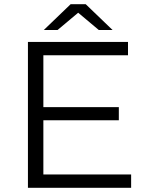

<svg xmlns="http://www.w3.org/2000/svg" viewBox="-20 -901 709 921"><path d="M609 -64V0H114V-700H594V-636H188V-387H550V-324H188V-64ZM454 -757 355 -840 256 -757H190L319 -881H391L520 -757Z"/></svg>

Font: Montserrat-Regular
Style: Regular
Weight: 400
Version: Version 7.200